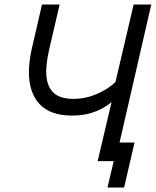

<svg xmlns="http://www.w3.org/2000/svg" viewBox="-20 -710 688 846"><path d="M506.8 -82H572.8L526.9 116.2H453.6L481 0H410.2L471.7 -260.3Q400.4 -200.7 298.8 -200.7Q201.2 -200.7 154.3 -251.5Q107.4 -302.2 107.4 -392.1Q107.4 -439.9 121.1 -500L165 -689.9H242.7L196.3 -490.2Q183.6 -432.1 183.6 -394Q183.6 -335.9 211.9 -305.2Q240.2 -274.4 304.2 -274.4Q356.4 -274.4 405.8 -295.4Q455.1 -316.4 488.8 -348.6L568.8 -689.9H646.5Z"/></svg>

Font: Acari Sans
Style: Italic
Weight: 400
Italic angle: -13°
Designer: Alfredo Marco Pradil and Stefan Peev
Foundry: Hanken Design Co.
Version: Version 1.045;January 11, 2019;FontCreator 11.5.0.2425 64-bi